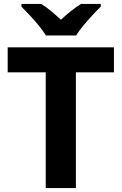

<svg xmlns="http://www.w3.org/2000/svg" viewBox="-20 -954 617 974"><path d="M365 0H212V-587H19V-714H558V-587H365ZM491 -934V-920Q473 -903 449 -877Q425 -851 402.5 -824Q380 -797 366 -774H213Q199 -797 177 -824Q155 -851 131 -876.5Q107 -902 89 -920V-934H189Q215 -918 239 -898Q263 -878 289 -854Q315 -878 340 -898Q365 -918 391 -934Z"/></svg>

Font: Noto Sans Cherokee
Style: Regular
Weight: 400
Designer: Monotype Design Team
Foundry: Monotype Imaging Inc.
Version: Version 2.001